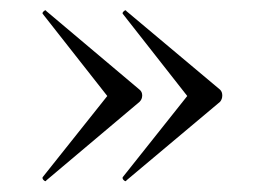

<svg xmlns="http://www.w3.org/2000/svg" viewBox="-20 -382 496 364"><path d="M219.6 -361 397.2 -212Q401.4 -208 401.4 -201Q401.4 -194 397.2 -189L219.7 -40Q218.7 -37 215.1 -40Q211.6 -43 212.6 -46L335 -200L212.6 -356Q211.6 -358 215.1 -361Q218.6 -364 219.6 -361ZM67.8 -361 244.6 -212Q249.6 -208 249.6 -201Q249.6 -194 244.6 -189L67.8 -40Q66.8 -37 63.3 -40Q59.8 -43 60.8 -46L183.4 -200L60.8 -356Q59.8 -358 63.3 -361Q66.8 -364 67.8 -361Z"/></svg>

Font: Cormorant Infant Light
Style: Regular
Weight: 300
Designer: Christian Thalmann (Catharsis Fonts)
Foundry: Catharsis Fonts
Version: Version 4.001